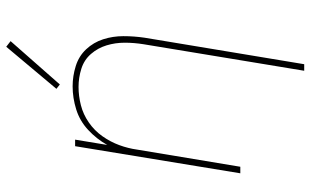

<svg xmlns="http://www.w3.org/2000/svg" viewBox="-210 -581 996 616"><g transform="rotate(-90 288.0 -273.0)"><path d="M369 205H390L475 -307Q480 -341 480 -375Q480 -409 470 -440Q460 -471 438 -494.5Q416 -518 384 -528Q352 -538 319 -538Q282 -538 245 -526.5Q208 -515 179 -488Q150 -461 131 -427L148 -530H127L40 0H61L116 -331Q120 -360 130.5 -388.5Q141 -417 159 -442.5Q177 -468 203 -486Q229 -504 258.5 -511.5Q288 -519 317 -519Q347 -519 375.5 -510Q404 -501 423 -479Q442 -457 450.5 -429Q459 -401 459 -371Q459 -341 454 -310ZM325 -579 464 -737 446 -751 311 -590Z"/></g></svg>

Font: Iosevka Sparkle Thin
Style: Italic
Weight: 100
Italic angle: -9°
Designer: Belleve Invis
Foundry: Belleve Invis
Version: Version 4.5.0; ttfautohint (v1.8.3)